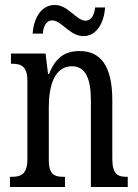

<svg xmlns="http://www.w3.org/2000/svg" viewBox="-20 -751 555 771"><path d="M315 -606C370 -606 398 -662 402 -721H362C359 -694 349 -668 323 -668C287 -668 254 -731 200 -731C143 -731 115 -674 111 -616H152C154 -643 164 -669 190 -669C227 -669 260 -606 315 -606ZM20 0H241V-41H236C201 -41 176 -48 176 -108V-321C176 -405 198 -485 269 -485C325 -485 345 -432 345 -347V0H493V-41H489C454 -41 431 -50 431 -113V-349C431 -486 384 -546 300 -546C242 -546 204 -522 177 -454H173L163 -536H24V-495H29C63 -495 90 -486 90 -427V-113C90 -50 63 -41 27 -41H20Z"/></svg>

Font: Noto Serif Sinhala ExtraCondensed
Style: Regular
Weight: 400
Width: 2
Designer: Jelle Bosma - Monotype Design Team
Foundry: Monotype Imaging Inc.
Version: Version 2.007